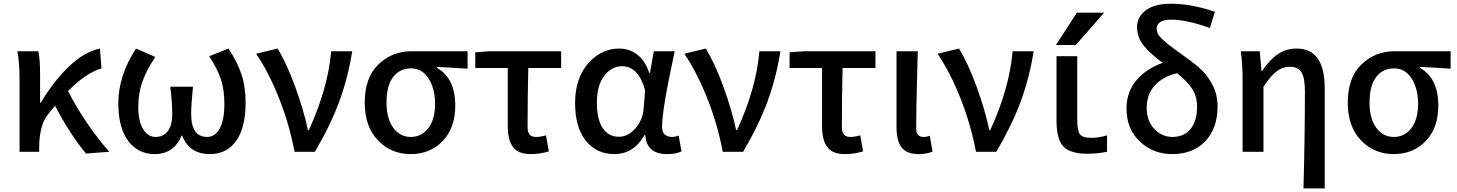

<svg xmlns="http://www.w3.org/2000/svg" viewBox="-20 -830 7966 1050"><path d="M578.1 0 450.2 9.8Q360.4 -98.6 281.2 -252Q277.3 -247.1 263.7 -231Q250 -214.8 243.2 -205.1Q196.3 -148.4 194.3 -30.3V0H86.9V-393.6Q86.9 -487.3 75.2 -549.8H189.5Q199.2 -510.7 199.2 -418.9V-268.6H203.1Q272.5 -384.8 356 -465.3Q439.5 -545.9 526.4 -564.5L535.2 -456.1Q447.3 -429.7 352.5 -332Q393.6 -249 456.1 -157.2Q518.6 -65.4 578.1 0Z M825.2 12.7Q735.4 12.7 681.2 -59.1Q627 -130.9 627 -265.6Q627 -416 723.6 -564.5L829.1 -518.6Q781.2 -446.3 758.8 -383.8Q736.3 -321.3 736.3 -244.1Q736.3 -168 762.2 -124.5Q788.1 -81.1 831.1 -81.1Q872.1 -81.1 897 -111.8Q921.9 -142.6 921.9 -207Q921.9 -272.5 911.1 -355.5H1035.2Q1025.4 -254.9 1025.4 -207Q1025.4 -81.1 1113.3 -81.1Q1156.2 -81.1 1181.6 -127.4Q1207 -173.8 1207 -261.7Q1207 -338.9 1188.5 -395.5Q1169.9 -452.1 1124 -522.5L1229.5 -564.5Q1276.4 -494.1 1299.8 -425.3Q1323.2 -356.4 1323.2 -268.6Q1323.2 -131.8 1271.5 -59.6Q1219.7 12.7 1127.9 12.7Q1015.6 12.7 976.6 -87.9H972.7Q931.6 12.7 825.2 12.7Z M1702.1 0H1590.8Q1562.5 -149.4 1506.8 -290.5Q1451.2 -431.6 1380.9 -536.1L1498 -564.5Q1547.9 -483.4 1594.2 -356Q1640.6 -228.5 1664.1 -118.2H1668.9Q1774.4 -348.6 1791 -549.8H1906.2Q1882.8 -403.3 1835.4 -274.9Q1788.1 -146.5 1702.1 0Z M1974.6 -268.6Q1974.6 -405.3 2049.3 -477.5Q2124 -549.8 2231.4 -549.8H2537.1V-454.1Q2448.2 -460.9 2369.1 -463.9V-459Q2469.7 -402.3 2469.7 -252.9Q2469.7 -129.9 2400.9 -58.6Q2332 12.7 2225.6 12.7Q2119.1 12.7 2046.9 -62.5Q1974.6 -137.7 1974.6 -268.6ZM2359.4 -262.7Q2359.4 -343.8 2324.2 -399.9Q2289.1 -456.1 2227.5 -456.1Q2166 -456.1 2129.9 -408.7Q2093.8 -361.3 2093.8 -268.6Q2093.8 -181.6 2130.4 -131.3Q2167 -81.1 2226.6 -81.1Q2286.1 -81.1 2322.8 -129.9Q2359.4 -178.7 2359.4 -262.7Z M2881.8 12.7Q2814.5 12.7 2785.6 -25.4Q2756.8 -63.5 2756.8 -139.6V-458H2579.1V-543.9L2659.2 -549.8H3048.8V-458H2869.1Q2865.2 -304.7 2865.2 -133.8Q2865.2 -81.1 2910.2 -81.1Q2936.5 -81.1 2965.8 -89.8L2981.4 -2Q2931.6 12.7 2881.8 12.7Z M3339.8 12.7Q3242.2 12.7 3183.6 -60.5Q3125 -133.8 3125 -266.6Q3125 -401.4 3196.3 -482.9Q3267.6 -564.5 3367.2 -564.5Q3420.9 -564.5 3464.4 -531.7Q3507.8 -499 3531.2 -430.7H3534.2L3555.7 -549.8H3669.9Q3600.6 -232.4 3600.6 -135.7Q3600.6 -108.4 3615.2 -94.7Q3629.9 -81.1 3654.3 -81.1Q3672.9 -81.1 3691.4 -88.9L3707 -2Q3675.8 12.7 3627.9 12.7Q3515.6 12.7 3508.8 -91.8H3504.9Q3445.3 12.7 3339.8 12.7ZM3365.2 -82Q3414.1 -82 3454.6 -127.9Q3495.1 -173.8 3500 -236.3L3507.8 -336.9Q3471.7 -467.8 3381.8 -467.8Q3325.2 -467.8 3284.7 -415.5Q3244.1 -363.3 3244.1 -268.6Q3244.1 -177.7 3275.9 -129.9Q3307.6 -82 3365.2 -82Z M4043.9 0H3932.6Q3904.3 -149.4 3848.6 -290.5Q3793 -431.6 3722.7 -536.1L3839.8 -564.5Q3889.6 -483.4 3936 -356Q3982.4 -228.5 4005.9 -118.2H4010.7Q4116.2 -348.6 4132.8 -549.8H4248Q4224.6 -403.3 4177.2 -274.9Q4129.9 -146.5 4043.9 0Z M4600.6 12.7Q4533.2 12.7 4504.4 -25.4Q4475.6 -63.5 4475.6 -139.6V-458H4297.9V-543.9L4377.9 -549.8H4767.6V-458H4587.9Q4584 -304.7 4584 -133.8Q4584 -81.1 4628.9 -81.1Q4655.3 -81.1 4684.6 -89.8L4700.2 -2Q4650.4 12.7 4600.6 12.7Z M5003.9 12.7Q4938.5 12.7 4910.6 -23.9Q4882.8 -60.5 4882.8 -132.8V-549.8H4999Q4998 -502 4995.6 -411.1Q4993.2 -320.3 4991.7 -250Q4990.2 -179.7 4990.2 -126Q4990.2 -81.1 5031.2 -81.1Q5047.9 -81.1 5064.5 -87.9L5080.1 -1Q5047.9 12.7 5003.9 12.7Z M5428.7 0H5317.4Q5289.1 -149.4 5233.4 -290.5Q5177.7 -431.6 5107.4 -536.1L5224.6 -564.5Q5274.4 -483.4 5320.8 -356Q5367.2 -228.5 5390.6 -118.2H5395.5Q5501 -348.6 5517.6 -549.8H5632.8Q5609.4 -403.3 5562 -274.9Q5514.6 -146.5 5428.7 0Z M5869.1 -760.7H6018.6L5863.3 -584H5754.9ZM5871.1 -180.7Q5871.1 -114.3 5886.2 -95.2Q5901.4 -76.2 5946.3 -76.2Q5990.2 -76.2 6034.2 -89.8V0Q5982.4 10.7 5926.8 10.7Q5833 10.7 5795.4 -28.8Q5757.8 -68.4 5757.8 -171.9V-522.5H5871.1Z M6391.6 -81.1Q6456.1 -81.1 6491.2 -125Q6526.4 -168.9 6526.4 -247.1Q6526.4 -304.7 6498 -346.7Q6469.7 -388.7 6417 -429.7Q6338.9 -411.1 6294.9 -362.3Q6251 -313.5 6251 -240.2Q6251 -168.9 6292.5 -125Q6334 -81.1 6391.6 -81.1ZM6624 -765.6 6596.7 -676.8Q6469.7 -722.7 6383.8 -722.7Q6344.7 -722.7 6325.2 -709.5Q6305.7 -696.3 6305.7 -674.8Q6305.7 -659.2 6312.5 -645Q6319.3 -630.9 6339.4 -612.8Q6359.4 -594.7 6371.6 -585Q6383.8 -575.2 6418.9 -549.8Q6454.1 -524.4 6467.8 -514.6Q6523.4 -474.6 6556.6 -441.9Q6589.8 -409.2 6614.3 -358.9Q6638.7 -308.6 6638.7 -248Q6638.7 -129.9 6572.3 -58.6Q6505.9 12.7 6389.6 12.7Q6287.1 12.7 6213.9 -55.7Q6140.6 -124 6140.6 -237.3Q6140.6 -328.1 6195.8 -392.1Q6251 -456.1 6338.9 -486.3Q6272.5 -534.2 6235.4 -579.6Q6198.2 -625 6198.2 -682.6Q6198.2 -737.3 6245.6 -773.4Q6293 -809.6 6384.8 -809.6Q6495.1 -809.6 6624 -765.6Z M7224.6 200.2H7108.4Q7116.2 -83 7116.2 -332Q7116.2 -403.3 7097.7 -434.1Q7079.1 -464.8 7034.2 -464.8Q6994.1 -464.8 6961.9 -440.4Q6929.7 -416 6889.6 -355.5V0H6775.4V-393.6Q6775.4 -477.5 6765.6 -549.8H6869.1L6878.9 -441.4H6881.8Q6923.8 -503.9 6968.8 -534.2Q7013.7 -564.5 7071.3 -564.5Q7224.6 -564.5 7224.6 -345.7Z M7350.6 -268.6Q7350.6 -405.3 7425.3 -477.5Q7500 -549.8 7607.4 -549.8H7913.1V-454.1Q7824.2 -460.9 7745.1 -463.9V-459Q7845.7 -402.3 7845.7 -252.9Q7845.7 -129.9 7776.9 -58.6Q7708 12.7 7601.6 12.7Q7495.1 12.7 7422.9 -62.5Q7350.6 -137.7 7350.6 -268.6ZM7735.4 -262.7Q7735.4 -343.8 7700.2 -399.9Q7665 -456.1 7603.5 -456.1Q7542 -456.1 7505.9 -408.7Q7469.7 -361.3 7469.7 -268.6Q7469.7 -181.6 7506.3 -131.3Q7543 -81.1 7602.5 -81.1Q7662.1 -81.1 7698.7 -129.9Q7735.4 -178.7 7735.4 -262.7Z"/></svg>

Font: Gen Shin Gothic Medium
Style: Regular
Weight: 500
Designer: [Source Han Sans]
Ryoko NISHIZUKA  (kana & ideographs); Paul D. Hunt (Latin, Greek & Cyrillic); Wenlong ZHANG  (bopomofo
Version: Version 1.002.20150607